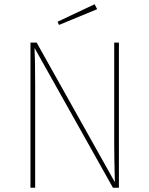

<svg xmlns="http://www.w3.org/2000/svg" viewBox="-20 -881 701 901"><path d="M538 0H510L142 -656Q145 -604 145 -477V0H123V-681H152L519 -26Q516 -146 516 -205V-681H538ZM436 -838 257 -764 250 -779 424 -861Z"/></svg>

Font: FiraSans
Style: Regular
Weight: 150
Designer: Carrois Corporate & Edenspiekermann AG
Foundry: Carrois Corporate GbR & Edenspiekermann AG
Version: Version 3.106;PS 003.106;hotconv 1.0.70;makeotf.lib2.5.58329